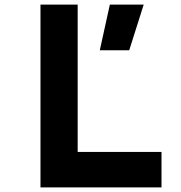

<svg xmlns="http://www.w3.org/2000/svg" viewBox="-20 -820 790 840"><path d="M157.1 -800H319.8V-155.3H686.6V0H157.1ZM460.6 -800H608.7L545.3 -600H416.6Z"/></svg>

Font: Martian Mono VF sWd Rg
Style: Regular
Weight: 400
Width: 6
Monospace: yes
Designer: Roman Shamin
Foundry: Evil Martians
Version: Version 1.100